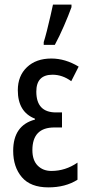

<svg xmlns="http://www.w3.org/2000/svg" viewBox="-20 -800 384 830"><path d="M248 -314H222Q137 -314 137 -404Q137 -477 207 -477Q250 -477 288 -449L320 -512Q262 -547 202 -547Q136 -547 96.5 -509.5Q57 -472 57 -410Q57 -316 131 -287V-283Q37 -258 37 -148Q37 -78 74.5 -34Q112 10 189 10Q263 10 315 -23V-97Q263 -61 202 -61Q166 -61 143 -84Q120 -107 120 -151Q120 -249 215 -249H248ZM169 -606H217Q237 -643 256.5 -688Q276 -733 289 -769V-780H209Q206 -766 198.5 -732.5Q191 -699 182.5 -666Q174 -633 169 -618Z"/></svg>

Font: Noto Sans Display Condensed
Style: Regular
Weight: 400
Width: 3
Designer: Monotype Design Team
Foundry: Monotype Imaging Inc.
Version: Version 1.900